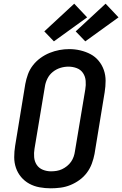

<svg xmlns="http://www.w3.org/2000/svg" viewBox="-20 -1012 662 1040"><path d="M255 8Q224 8 194 2.5Q164 -3 138.5 -17Q113 -31 94.5 -53Q76 -75 66.5 -102.5Q57 -130 57 -160.5Q57 -191 62 -222L117 -557Q122 -584 131.5 -610Q141 -636 158.5 -658.5Q176 -681 199.5 -698Q223 -715 249 -725.5Q275 -736 301.5 -741Q328 -746 355 -746Q386 -746 415.5 -739Q445 -732 470.5 -718.5Q496 -705 514.5 -682.5Q533 -660 542.5 -632.5Q552 -605 552 -574.5Q552 -544 547 -513L492 -178Q487 -152 477.5 -126Q468 -100 451 -77Q434 -54 410.5 -37Q387 -20 361 -9.5Q335 1 308 4.5Q281 8 255 8ZM256 -84Q272 -84 287 -86.5Q302 -89 316 -95.5Q330 -102 343 -112.5Q356 -123 365 -136Q374 -149 379 -163.5Q384 -178 386 -193L442 -528Q446 -551 444 -574.5Q442 -598 429.5 -616.5Q417 -635 395.5 -643Q374 -651 351 -651Q328 -651 306 -644Q284 -637 265.5 -622Q247 -607 236.5 -585.5Q226 -564 223 -542L167 -207Q163 -184 165 -160.5Q167 -137 179 -119Q191 -101 212 -92.5Q233 -84 256 -84ZM442 -788 390 -842 552 -992 622 -918ZM272 -788 220 -842 382 -992 452 -918Z"/></svg>

Font: Iosevka Slab Semibold Extended
Style: Italic
Weight: 600
Width: 7
Italic angle: -9°
Monospace: yes
Designer: Belleve Invis
Foundry: Belleve Invis
Version: Version 11.1.0; ttfautohint (v1.8.3)